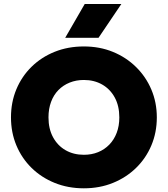

<svg xmlns="http://www.w3.org/2000/svg" viewBox="-20 -954 863 988"><path d="M411.5 15Q330 15 261.5 -12.8Q193 -40.5 142.5 -90Q92 -139.5 64.2 -206Q36.5 -272.5 36.5 -350Q36.5 -428 64.2 -494.5Q92 -561 142.5 -610.5Q193 -660 261.5 -687.5Q330 -715 411.5 -715Q493 -715 561.2 -687Q629.5 -659 680.2 -609Q731 -559 759 -492.8Q787 -426.5 787 -350Q787 -272.5 759 -206Q731 -139.5 680.2 -90Q629.5 -40.5 561.2 -12.8Q493 15 411.5 15ZM411.5 -157.5Q451.5 -157.5 484.8 -171Q518 -184.5 542.5 -209.8Q567 -235 580.5 -270.5Q594 -306 594 -350Q594 -409 570.5 -452.2Q547 -495.5 505.8 -519Q464.5 -542.5 411.5 -542.5Q372 -542.5 338.5 -529Q305 -515.5 280.5 -490.5Q256 -465.5 242.8 -429.8Q229.5 -394 229.5 -350Q229.5 -291 253 -247.8Q276.5 -204.5 317.5 -181Q358.5 -157.5 411.5 -157.5ZM315.5 -759.5 416 -933.5H604.5L487 -759.5Z"/></svg>

Font: Geologica ExtraBold
Style: Regular
Weight: 800
Designer: Sindre Bremnes, Frode Helland
Foundry: Monokrom Skriftforlag AS
Version: Version 1.010;gftools[0.9.28]